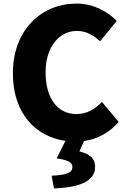

<svg xmlns="http://www.w3.org/2000/svg" viewBox="-20 -778 707 1074"><path d="M282 276C427 271 512 235 512 155C512 107 482 83 424 69L450 11C526 0 592 -36 644 -96L550 -208C515 -170 468 -140 408 -140C303 -140 235 -226 235 -374C235 -519 314 -605 410 -605C463 -605 502 -581 540 -547L633 -661C582 -713 504 -758 407 -758C218 -758 52 -616 52 -368C52 -141 182 -13 346 10L297 108C368 118 385 134 385 155C385 188 357 200 269 205Z"/></svg>

Font: ChiuKong Gothic MN Heavy
Style: Regular
Weight: 900
Designer: Ryoko NISHIZUKA 西塚涼子 (kana, bopomofo & ideographs); Paul D. Hunt (Latin, Greek & Cyrillic); Sandoll Communications 산돌커뮤니
Foundry: Adobe
Version: Version 1.300